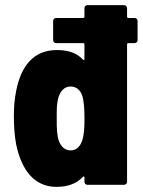

<svg xmlns="http://www.w3.org/2000/svg" viewBox="-20 -720 556 748"><path d="M504 -650H480C477 -650 475 -652 475 -655V-688C475 -695 470 -700 463 -700H321C314 -700 309 -695 309 -688V-655C309 -652 307 -650 304 -650H199C192 -650 187 -645 187 -638V-564C187 -557 192 -552 199 -552H304C307 -552 309 -550 309 -547V-490C309 -486 306 -485 303 -488C276 -517 240 -525 201 -525C113 -525 62 -465 43 -366C37 -334 34 -309 34 -267C34 -224 37 -190 43 -157C64 -57 114 8 200 8C239 8 276 -2 303 -31C306 -34 309 -33 309 -29V-12C309 -5 314 0 321 0H463C470 0 475 -5 475 -12V-547C475 -550 477 -552 480 -552H504C511 -552 516 -557 516 -564V-638C516 -645 511 -650 504 -650ZM304 -187C298 -156 282 -134 255 -134C228 -134 211 -156 205 -187C200 -216 201 -246 201 -279C201 -298 202 -317 206 -334C213 -364 230 -383 255 -383C282 -383 299 -363 304 -333C308 -311 309 -286 309 -260C309 -234 309 -210 304 -187Z"/></svg>

Font: Barlow Semi Condensed ExtraBold
Style: Regular
Weight: 800
Width: 4
Designer: Jeremy Tribby
Foundry: Tribby Type
Version: Version 1.422;hotconv 1.0.109;makeotfexe 2.5.65596